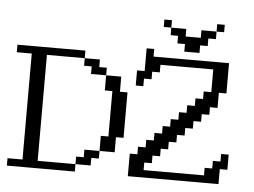

<svg xmlns="http://www.w3.org/2000/svg" viewBox="-43 -565 816 617"><g transform="rotate(5 365.5 -256.0)"><path d="M219.2 -23.9V-48.3H243.7V-72.8H292.5V-48.3H268.1V-23.9ZM292.5 -72.8V-121.6H316.9V-268.1H292.5V-316.9H341.3V-268.1H365.7V-121.6H341.3V-72.8ZM243.7 -316.9V-341.3H219.2V-365.7H268.1V-341.3H292.5V-316.9ZM0 0V-23.9H48.3V-365.7H0V-390.1H219.2V-365.7H97.2V-23.9H219.2V0ZM390.1 0V-72.8H414.6V-97.2H439V-121.6H463.4V-146H487.8V-170.4H511.7V-194.8H536.1V-219.2H560.5V-243.7H585V-268.1H609.4V-292.5H633.8V-365.7H463.4V-341.3H439V-316.9H414.6V-292.5H390.1V-341.3H414.6V-414.6H439V-390.1H682.6V-292.5H658.2V-243.7H633.8V-219.2H609.4V-194.8H585V-170.4H560.5V-146H536.1V-121.6H511.7V-97.2H487.8V-72.8H463.4V-48.3H439V-23.9H633.8V-48.3H658.2V-72.8H682.6V-97.2H707V-48.3H682.6V0ZM536.1 -414.6V-439H511.7V-463.4H487.8V-487.8H536.1V-463.4H585V-487.8H633.8V-463.4H609.4V-439H585V-414.6ZM463.4 -487.8V-511.7H487.8V-487.8ZM633.8 -487.8V-511.7H658.2V-487.8Z"/></g></svg>

Font: FS Mondwest Regular
Style: Regular
Weight: 400
Designer: NZWStudios2024
Foundry: https://fontstruct.com
Version: Version 1.0